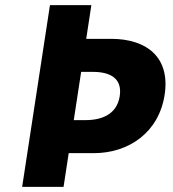

<svg xmlns="http://www.w3.org/2000/svg" viewBox="-20 -723 666 741"><path d="M264.7 -259.4 293.2 -445.6H338.3C401.2 -445.6 453 -423.5 442.1 -352.1C431.3 -281.5 372.7 -259.4 309.8 -259.4ZM332.6 -703.1H172.8L65.5 -1.9H225.3L245.2 -131.9H341.3C478.1 -131.9 593.3 -212.7 615.4 -357.2C637.7 -502.5 545.6 -573.1 408.8 -573.1H312.7Z"/></svg>

Font: Sztylet
Style: BdObl
Weight: 700
Foundry: Cannot Into Space Fonts, PlusOne Fonts
Version: Version 0.12